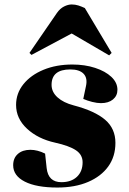

<svg xmlns="http://www.w3.org/2000/svg" viewBox="-20 -826 578 860"><path d="M255 -10Q299 -10 324.5 -34Q350 -58 350 -99Q350 -133 320 -153Q290 -173 227 -187Q150 -204 101 -249.5Q52 -295 52 -356Q52 -408 85 -449Q118 -490 175 -513.5Q232 -537 304 -537Q360 -537 406 -522Q452 -507 479 -481.5Q506 -456 506 -424Q506 -397 486 -380.5Q466 -364 432 -364Q415 -364 393 -369.5Q371 -375 353 -383L365 -440Q373 -476 354.5 -495.5Q336 -515 295 -515Q211 -515 211 -446Q211 -414 237.5 -390Q264 -366 310 -354Q405 -329 451 -289.5Q497 -250 497 -186Q497 -125 465 -80.5Q433 -36 374.5 -11Q316 14 237 14Q143 14 91 -12.5Q39 -39 39 -86Q39 -118 60 -136.5Q81 -155 116 -155Q148 -155 182 -138L189 -73Q196 -10 255 -10ZM480 -589 469 -578 301 -676 121 -580 112 -589 235 -768Q249 -788 267 -797Q285 -806 301 -806Q317 -806 331 -801.5Q345 -797 360 -790Z"/></svg>

Font: Literata 72pt Black
Style: Italic
Weight: 900
Italic angle: -2°
Designer: Latin by Veronika Burian and Jose Scaglione. Greek by Irene Vlachou. Cyrillic by Vera Evstafieva
Foundry: TypeTogether
Version: Version 3.002